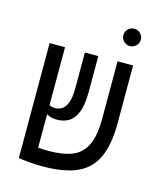

<svg xmlns="http://www.w3.org/2000/svg" viewBox="-114 -849 815 945"><g transform="rotate(15 293.0 -376.5)"><path d="M190.9 9.3Q153.8 9.3 120.4 6.1Q86.9 2.9 68.4 0V-0.5V-585.9H147V-291Q158.2 -283.7 177.2 -283.7Q195.8 -283.7 211.9 -293.9Q228 -304.2 238 -330.6Q248 -356.9 248 -405.3V-585.9H316.4V-402.3Q316.4 -337.4 301.3 -299.8Q286.1 -262.2 260 -246.6Q233.9 -231 200.2 -231Q182.6 -231 170.2 -234.6Q157.7 -238.3 147 -244.6V-74.2Q160.2 -73.2 174.1 -72.5Q188 -71.8 201.7 -71.8Q271.5 -71.8 318.8 -90.1Q366.2 -108.4 390.4 -156.5Q414.6 -204.6 414.6 -293.9V-585.9H493.7V-293.5Q493.7 -184.6 463.9 -117.9Q434.1 -51.3 367.7 -21Q301.3 9.3 190.9 9.3ZM453.1 -673.8Q435.1 -673.8 421.9 -686.8Q408.7 -699.7 408.7 -717.8Q408.7 -736.3 421.9 -749.3Q435.1 -762.2 453.1 -762.2Q471.7 -762.2 484.6 -749.3Q497.6 -736.3 497.6 -717.8Q497.6 -699.7 484.6 -686.8Q471.7 -673.8 453.1 -673.8Z"/></g></svg>

Font: Cascadia Mono NF SemiLight
Style: Regular
Weight: 350
Monospace: yes
Designer: Aaron Bell
Foundry: Saja Typeworks
Version: Version 2404.023; ttfautohint (v1.8.4)